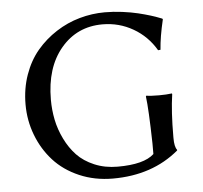

<svg xmlns="http://www.w3.org/2000/svg" viewBox="-49 -710 816 771"><g transform="rotate(-5 358.5 -324.0)"><path d="M545.9 -117.2Q543 -255.4 536.1 -307.1L538.1 -310.1Q554.7 -307.1 588.9 -307.1Q604.5 -307.1 617.4 -307.9Q630.4 -308.6 635.7 -309.6L641.1 -310.1L642.1 -307.1Q631.8 -237.3 631.8 -137.2V-130.9Q631.8 -95.7 642.1 -83V-80.1Q535.2 9.8 376 9.8Q302.7 9.8 241 -16.8Q179.2 -43.5 138.2 -88.6Q97.2 -133.8 74.5 -192.9Q51.8 -252 51.8 -316.9Q51.8 -380.9 71.5 -436.5Q91.3 -492.2 125.2 -532.2Q159.2 -572.3 203.9 -601.1Q248.5 -629.9 298.8 -644Q349.1 -658.2 400.9 -658.2Q435.1 -658.2 471.2 -653.6Q507.3 -648.9 534.4 -642.3Q561.5 -635.7 583.5 -628.9Q605.5 -622.1 617.2 -617.2L628.9 -612.8L630.9 -609.9Q614.3 -540 610.8 -488.8L601.1 -487.8Q567.4 -545.4 510.7 -578.1Q454.1 -610.8 387.2 -610.8Q284.7 -610.8 219.7 -533.7Q154.8 -456.5 154.8 -327.1Q154.8 -286.1 162.8 -246.3Q170.9 -206.5 189.7 -168Q208.5 -129.4 235.8 -100.6Q263.2 -71.8 305.4 -54Q347.7 -36.1 398.9 -36.1Q505.4 -36.1 545.9 -74.2Z"/></g></svg>

Font: Linux Biolinum G
Style: Regular
Weight: 400
Designer: Philipp H. Poll
Foundry: Philipp H. Poll
Version: Version 1.1.0 ; ttfautohint (v1.6)